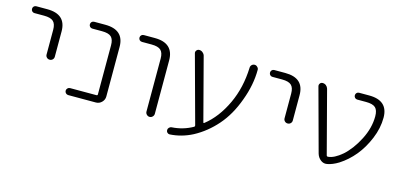

<svg xmlns="http://www.w3.org/2000/svg" viewBox="-59 -892 2686 1296"><g transform="rotate(15 1284.0 -243.5)"><path d="M66.4 -497.1Q56.6 -497.1 49.8 -503.9Q43 -510.7 43 -521Q43 -531.2 49.8 -538.1Q56.6 -544.9 66.4 -544.9H143.6Q275.4 -544.9 275.4 -424.8V-248Q275.4 -236.3 267.1 -228Q258.8 -219.7 246.6 -219.7Q234.4 -219.7 226.1 -228Q217.8 -236.3 217.8 -248V-420.9Q217.8 -461.9 198.7 -479.5Q179.7 -497.1 133.8 -497.1Z M622.1 -420.9Q622.1 -461.9 603.5 -479.5Q585 -497.1 538.1 -497.1H471.7Q460.9 -497.1 454.1 -503.9Q447.3 -510.7 447.3 -521Q447.3 -531.2 454.1 -538.1Q460.9 -544.9 471.7 -544.9H547.9Q680.7 -544.9 680.7 -424.8V-79.1Q680.7 -55.7 663.6 -38.6Q646.5 -21.5 623 -21.5H429.7Q419.9 -21.5 412.6 -28.8Q405.3 -36.1 405.3 -45.9Q405.3 -55.7 412.6 -63Q419.9 -70.3 429.7 -70.3H614.3Q622.1 -70.3 622.1 -78.1Z M818.4 -497.1Q807.6 -497.1 800.8 -503.9Q793.9 -510.7 793.9 -521Q793.9 -531.2 800.8 -538.1Q807.6 -544.9 818.4 -544.9H894.5Q1026.4 -544.9 1027.3 -424.8V-50.8Q1027.3 -39.1 1018.6 -30.3Q1009.8 -21.5 998 -21.5Q986.3 -21.5 977.5 -30.3Q968.8 -39.1 968.8 -50.8V-420.9Q968.8 -461.9 949.7 -479.5Q930.7 -497.1 884.8 -497.1Z M1358.4 -80.1Q1360.4 -73.2 1366.2 -78.1Q1451.2 -144.5 1506.8 -263.7Q1559.6 -377 1564.5 -516.6Q1564.5 -528.3 1572.8 -536.6Q1581.1 -544.9 1592.8 -544.9Q1604.5 -544.9 1612.3 -536.1Q1621.1 -528.3 1621.1 -517.6Q1621.1 -412.1 1579.1 -299.8Q1538.1 -186.5 1470.7 -109.4Q1403.3 -32.2 1317.4 13.7Q1242.2 52.7 1160.2 57.6Q1160.2 57.6 1159.2 57.6Q1149.4 57.6 1142.6 50.8Q1135.7 43.9 1135.7 33.7Q1135.7 23.4 1143.1 16.1Q1150.4 8.8 1160.2 7.8Q1239.3 2.9 1306.6 -35.2Q1312.5 -39.1 1310.5 -45.9L1182.6 -515.6Q1179.7 -526.4 1187 -535.6Q1194.3 -544.9 1206.1 -544.9Q1218.8 -544.9 1229.5 -536.6Q1240.2 -528.3 1244.1 -515.6Z M1729.5 -497.1Q1719.7 -497.1 1712.9 -503.9Q1706.1 -510.7 1706.1 -521Q1706.1 -531.2 1712.9 -538.1Q1719.7 -544.9 1729.5 -544.9H1806.6Q1938.5 -544.9 1938.5 -424.8V-248Q1938.5 -236.3 1930.2 -228Q1921.9 -219.7 1909.7 -219.7Q1897.5 -219.7 1889.2 -228Q1880.9 -236.3 1880.9 -248V-420.9Q1880.9 -461.9 1861.8 -479.5Q1842.8 -497.1 1796.9 -497.1Z M2328.1 -123Q2384.8 -173.8 2426.8 -255.9Q2468.8 -337.9 2468.8 -418.9Q2468.8 -461.9 2449.7 -479.5Q2430.7 -497.1 2383.8 -497.1H2322.3Q2312.5 -497.1 2305.7 -503.9Q2298.8 -510.7 2298.8 -521Q2298.8 -531.2 2305.7 -538.1Q2312.5 -544.9 2322.3 -544.9H2392.6Q2525.4 -544.9 2525.4 -424.8Q2525.4 -351.6 2494.6 -277.3Q2463.9 -203.1 2418.5 -147.9Q2373 -92.8 2316.4 -56.6Q2275.4 -31.2 2238.3 -24.4Q2232.4 -23.4 2226.6 -23.4Q2209 -23.4 2193.4 -35.2Q2172.9 -50.8 2165 -77.1L2045.9 -515.6Q2044.9 -519.5 2044.9 -522.5Q2044.9 -529.3 2049.8 -536.1Q2056.6 -544.9 2068.4 -544.9Q2082 -544.9 2092.3 -536.6Q2102.5 -528.3 2106.4 -515.6L2220.7 -80.1Q2222.7 -73.2 2230.5 -73.2Q2273.4 -76.2 2328.1 -123Z"/></g></svg>

Font: Gen Jyuu Gothic Light
Style: Regular
Weight: 200
Designer: [Source Han Sans]
Ryoko NISHIZUKA  (kana & ideographs); Paul D. Hunt (Latin, Greek & Cyrillic); Wenlong ZHANG  (bopomofo
Version: Version 1.002.20150607